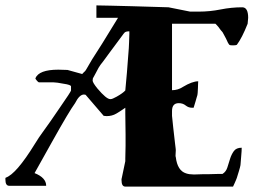

<svg xmlns="http://www.w3.org/2000/svg" viewBox="-34 -688 960 711"><path d="M430 3Q416 3 416 -21V-25Q416 -27 417 -29L430 -91V-101L431 -148V-190L430 -268V-289Q413 -277 397 -267.5Q381 -258 361 -258L350 -259L283 -337L277 -338Q260 -338 244 -306Q222 -276 160 -165L94 -47Q137 -30 137 0H0Q-14 0 -14 -23V-28Q-14 -29 -13 -30Q26 -43 95 -155Q111 -181 123 -197L153 -239L188 -290Q229 -349 229 -353V-368Q229 -374 201 -378Q175 -383 165 -383H110Q107 -384 102 -390Q97 -396 97 -398Q110 -430 182 -430L216 -429L270 -414Q271 -414 276 -420Q282 -424 286 -432L307 -468L344 -526Q395 -608 403 -622H323V-668Q338 -668 375.5 -667Q413 -666 455 -665Q570 -662 590 -661L670 -645H703Q743 -645 783 -653Q823 -661 863 -661Q885 -661 885 -622L883 -600Q862 -547 843 -522Q839 -520 829 -520Q818 -520 816 -521.5Q814 -523 810 -530L803 -545Q799 -553 795 -560L790 -569Q787 -572 783 -577Q779 -582 775 -588Q763 -602 763 -600H603V-354Q625 -354 643 -366Q678 -387 700 -387Q700 -385 699.5 -377.5Q699 -370 699 -362Q698 -339 697 -336Q696 -333 694 -326Q692 -320 690 -312Q685 -294 683 -289H677Q664 -289 653.5 -297.5Q643 -306 628 -306Q603 -306 603 -277V-259Q603 -254 607.5 -215.5Q612 -177 614 -158.5Q616 -140 616.5 -138Q617 -136 617 -132L616 -112Q616 -108 617 -106Q623 -56 655 -46Q667 -42 682 -42H689Q709 -43 721 -43H741L778 -44H790Q803 -52 808 -68L818 -100Q823 -116 832 -128.5Q841 -141 861 -141Q861 -129 859.5 -113.5Q858 -98 857.5 -88.5Q857 -79 856.5 -76.5Q856 -74 854.5 -67.5Q853 -61 850.5 -53.5Q848 -46 846 -39Q843 -28 840 -21.5Q837 -15 835 -10Q833 -5 829 3ZM310 -398 309 -390Q309 -382 327 -360Q360 -321 374 -321H376Q382 -321 398 -330Q421 -343 430 -353L436 -419Q442 -495 443 -510Q444 -525 444 -532L445 -562V-572Q433 -572 428 -568Q424 -564 417 -554L397 -527L371 -492L349 -462Q336 -446 331 -437L322 -420Q318 -412 314.5 -406Q311 -400 310 -398Z"/></svg>

Font: Miltonian Tattoo
Style: Regular
Weight: 400
Designer: Pablo Impallari
Foundry: Pablo Impallari
Version: Version 1.008